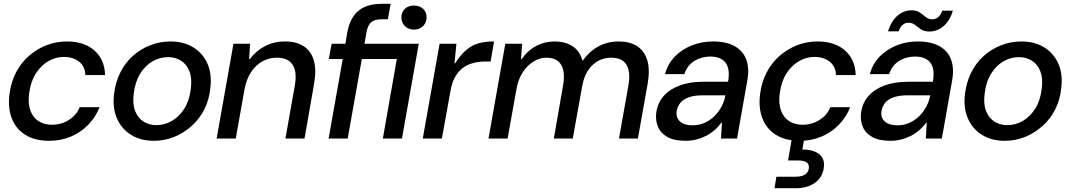

<svg xmlns="http://www.w3.org/2000/svg" viewBox="-20 -725 5605 1005"><path d="M238 12Q163 12 113 -19Q63 -50 41.5 -106Q20 -162 30 -236Q38 -296 64 -346Q90 -396 131 -432Q172 -468 222.5 -488Q273 -508 330 -508Q421 -508 474.5 -460.5Q528 -413 530 -332H427Q425 -378 393.5 -402.5Q362 -427 314 -427Q272 -427 233.5 -405Q195 -383 168 -341Q141 -299 133 -239Q127 -198 133.5 -167Q140 -136 156 -115Q172 -94 196.5 -83Q221 -72 252 -72Q284 -72 312.5 -83Q341 -94 363.5 -114.5Q386 -135 397 -164H501Q481 -112 442 -72Q403 -32 351 -10Q299 12 238 12Z M785 12Q717 12 667 -18.5Q617 -49 592.5 -104.5Q568 -160 577 -233Q584 -293 609 -344Q634 -395 674.5 -431.5Q715 -468 766 -488Q817 -508 873 -508Q941 -508 991 -477.5Q1041 -447 1065.5 -392.5Q1090 -338 1081 -264Q1075 -203 1049.5 -152.5Q1024 -102 983 -65.5Q942 -29 892 -8.5Q842 12 785 12ZM798 -70Q842 -70 880.5 -92.5Q919 -115 945.5 -157.5Q972 -200 979 -262Q986 -316 971 -353Q956 -390 926.5 -408Q897 -426 860 -426Q817 -426 778.5 -404Q740 -382 713.5 -339Q687 -296 680 -234Q673 -180 687.5 -143.5Q702 -107 731.5 -88.5Q761 -70 798 -70Z M1114 0 1202 -496H1289L1284 -415H1287Q1319 -458 1366 -483Q1413 -508 1472 -508Q1532 -508 1570.5 -482.5Q1609 -457 1623 -407.5Q1637 -358 1624 -286L1574 0H1474L1523 -276Q1536 -348 1512 -385.5Q1488 -423 1428 -423Q1388 -423 1353 -403.5Q1318 -384 1294 -347.5Q1270 -311 1260 -258L1214 0Z M1700 0 1774 -416H1701L1716 -496H1788L1798 -557Q1808 -609 1831.5 -642Q1855 -675 1891.5 -690Q1928 -705 1977 -705H2025L2010 -624H1977Q1942 -624 1924 -609.5Q1906 -595 1899 -560L1888 -496H2172L2084 0H1984L2057 -416H1874L1800 0ZM2147 -570Q2118 -570 2099.5 -588.5Q2081 -607 2081 -634Q2081 -662 2099.5 -679Q2118 -696 2147 -696Q2176 -696 2194.5 -679Q2213 -662 2213 -634Q2213 -607 2194.5 -588.5Q2176 -570 2147 -570Z M2193 0 2281 -496H2369L2359 -393H2362Q2393 -441 2423 -465.5Q2453 -490 2487 -499Q2521 -508 2566 -508L2548 -403H2521Q2484 -403 2453 -394Q2422 -385 2399 -366.5Q2376 -348 2360.5 -319Q2345 -290 2338 -249L2293 0Z M2537 0 2625 -496H2713L2707 -415H2710Q2742 -461 2786.5 -484.5Q2831 -508 2882 -508Q2920 -508 2949.5 -497Q2979 -486 2999 -464.5Q3019 -443 3028 -409H3031Q3066 -457 3113 -482.5Q3160 -508 3220 -508Q3276 -508 3314.5 -483.5Q3353 -459 3368 -410Q3383 -361 3370 -286L3319 0H3220L3269 -276Q3282 -348 3259.5 -385.5Q3237 -423 3179 -423Q3143 -423 3112.5 -407Q3082 -391 3059.5 -358.5Q3037 -326 3028 -277L2978 0H2879L2927 -276Q2940 -348 2917.5 -385.5Q2895 -423 2840 -423Q2806 -423 2773.5 -403.5Q2741 -384 2716.5 -347Q2692 -310 2683 -257L2637 0Z M3568 12Q3509 12 3473.5 -8Q3438 -28 3424 -61.5Q3410 -95 3415 -135Q3422 -186 3453.5 -222Q3485 -258 3537.5 -277.5Q3590 -297 3660 -297H3791Q3799 -342 3790.5 -371Q3782 -400 3758.5 -414.5Q3735 -429 3698 -429Q3652 -429 3615 -406.5Q3578 -384 3562 -337H3461Q3476 -392 3513 -429.5Q3550 -467 3601.5 -487.5Q3653 -508 3712 -508Q3782 -508 3826 -483Q3870 -458 3886.5 -412.5Q3903 -367 3892 -305L3838 0H3754L3759 -83H3756Q3739 -60 3718.5 -42.5Q3698 -25 3674 -13Q3650 -1 3623.5 5.5Q3597 12 3568 12ZM3605 -69Q3639 -69 3668 -82Q3697 -95 3719.5 -117Q3742 -139 3757 -167.5Q3772 -196 3777 -226H3657Q3614 -226 3585 -215.5Q3556 -205 3541 -186.5Q3526 -168 3522 -143Q3517 -109 3539.5 -89Q3562 -69 3605 -69Z M4167 12Q4092 12 4042 -19Q3992 -50 3970.5 -106Q3949 -162 3959 -236Q3967 -296 3993 -346Q4019 -396 4060 -432Q4101 -468 4151.5 -488Q4202 -508 4259 -508Q4350 -508 4403.5 -460.5Q4457 -413 4459 -332H4356Q4354 -378 4322.5 -402.5Q4291 -427 4243 -427Q4201 -427 4162.5 -405Q4124 -383 4097 -341Q4070 -299 4062 -239Q4056 -198 4062.5 -167Q4069 -136 4085 -115Q4101 -94 4125.5 -83Q4150 -72 4181 -72Q4213 -72 4241.5 -83Q4270 -94 4292.5 -114.5Q4315 -135 4326 -164H4430Q4410 -112 4371 -72Q4332 -32 4280 -10Q4228 12 4167 12ZM4034 260 4044 200H4143Q4176 200 4193.5 189Q4211 178 4214 155Q4216 135 4202.5 125Q4189 115 4158 115H4105L4126 -7H4191L4180 58Q4215 57 4242.5 67.5Q4270 78 4283.5 99.5Q4297 121 4292 154Q4288 187 4268 211Q4248 235 4217 247.5Q4186 260 4150 260Z M4640 12Q4581 12 4545.5 -8Q4510 -28 4496 -61.5Q4482 -95 4487 -135Q4494 -186 4525.5 -222Q4557 -258 4609.5 -277.5Q4662 -297 4732 -297H4863Q4871 -342 4862.5 -371Q4854 -400 4830.5 -414.5Q4807 -429 4770 -429Q4724 -429 4687 -406.5Q4650 -384 4634 -337H4533Q4548 -392 4585 -429.5Q4622 -467 4673.5 -487.5Q4725 -508 4784 -508Q4854 -508 4898 -483Q4942 -458 4958.5 -412.5Q4975 -367 4964 -305L4910 0H4826L4831 -83H4828Q4811 -60 4790.5 -42.5Q4770 -25 4746 -13Q4722 -1 4695.5 5.5Q4669 12 4640 12ZM4677 -69Q4711 -69 4740 -82Q4769 -95 4791.5 -117Q4814 -139 4829 -167.5Q4844 -196 4849 -226H4729Q4686 -226 4657 -215.5Q4628 -205 4613 -186.5Q4598 -168 4594 -143Q4589 -109 4611.5 -89Q4634 -69 4677 -69ZM4628 -561Q4646 -616 4678.5 -643.5Q4711 -671 4751 -671Q4778 -671 4794.5 -659.5Q4811 -648 4825.5 -636Q4840 -624 4861 -624Q4877 -624 4891 -635.5Q4905 -647 4912 -669H4968Q4951 -615 4918 -587.5Q4885 -560 4845 -560Q4817 -560 4800.5 -571.5Q4784 -583 4769.5 -594.5Q4755 -606 4735 -606Q4718 -606 4705 -595Q4692 -584 4684 -561Z M5239 12Q5171 12 5121 -18.5Q5071 -49 5046.5 -104.5Q5022 -160 5031 -233Q5038 -293 5063 -344Q5088 -395 5128.5 -431.5Q5169 -468 5220 -488Q5271 -508 5327 -508Q5395 -508 5445 -477.5Q5495 -447 5519.5 -392.5Q5544 -338 5535 -264Q5529 -203 5503.5 -152.5Q5478 -102 5437 -65.5Q5396 -29 5346 -8.5Q5296 12 5239 12ZM5252 -70Q5296 -70 5334.5 -92.5Q5373 -115 5399.5 -157.5Q5426 -200 5433 -262Q5440 -316 5425 -353Q5410 -390 5380.5 -408Q5351 -426 5314 -426Q5271 -426 5232.5 -404Q5194 -382 5167.5 -339Q5141 -296 5134 -234Q5127 -180 5141.5 -143.5Q5156 -107 5185.5 -88.5Q5215 -70 5252 -70Z"/></svg>

Font: DM Sans 36pt Medium
Style: Italic
Weight: 500
Italic angle: -10°
Designer: Colophon Foundry, Jonny Pinhorn
Foundry: Colophon Foundry
Version: Version 4.004;gftools[0.9.30]